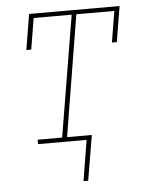

<svg xmlns="http://www.w3.org/2000/svg" viewBox="-51 -572 602 780"><g transform="rotate(-5 250.0 -182.0)"><path d="M258 166 285 0H87V-18H187L269 -512H114L93 -385H73L97 -530H466L442 -385H422L443 -512H288L207 -18H308L277 166Z"/></g></svg>

Font: Iosevka Curly Slab ThObl
Style: Regular
Weight: 100
Italic angle: -9°
Monospace: yes
Designer: Belleve Invis
Foundry: Belleve Invis
Version: Version 11.0.0; ttfautohint (v1.8.3)